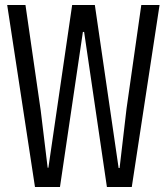

<svg xmlns="http://www.w3.org/2000/svg" viewBox="-20 -749 668 769"><path d="M120.1 0 8.8 -729H82L143.1 -306.2L170.9 -77.1H173.8L269 -729H359.9L455.1 -76.2H459L486.8 -314L545.9 -729H619.1L507.8 0H408.2L316.9 -621.1H312L220.2 0Z"/></svg>

Font: Lumene Sans Condensed
Style: Regular
Weight: 400
Width: 3
Designer: Deni Anggara
Version: Version 1.003;Glyphs 3.1.2 (3151)